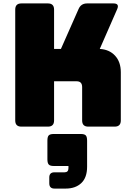

<svg xmlns="http://www.w3.org/2000/svg" viewBox="-20 -740 786 1122"><path d="M260 0H105Q69 0 69 -36V-684Q69 -720 105 -720H260Q296 -720 296 -684V-454H336L439 -687Q453 -720 489 -720H643Q679 -720 665 -687L563 -454Q619 -451 652.5 -414.5Q686 -378 686 -318V-36Q686 0 650 0H496Q460 0 460 -36V-231Q460 -265 428 -265H296V-36Q296 0 260 0ZM364 362H298Q268 362 268 331V297Q268 267 298 267H357Q380 267 380 243V230H294Q273 230 265 221.5Q257 213 257 191V82Q257 59 265 51Q273 43 294 43H452Q473 43 481 51Q489 59 489 82V234Q489 298 455 330Q421 362 364 362Z"/></svg>

Font: Bungee Tint
Style: Regular
Weight: 400
Designer: David Jonathan Ross
Foundry: David Jonathan Ross
Version: Version 2.001